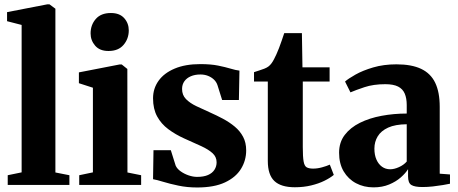

<svg xmlns="http://www.w3.org/2000/svg" viewBox="-20 -838 2074 870"><path d="M78 -57V-725L12 -742V-783L195 -818.5H204L231 -798.5V-56.5L294.5 -44V0H15V-44Z M339 0V-44L401 -57V-440.5L337.5 -461V-510L522.5 -546H531.5L557 -525.5L557.5 -56.5L619.5 -44V0ZM471 -607Q432 -607 411.2 -631Q390.5 -655 390.5 -686.5Q390.5 -725 414 -752Q437.5 -779 482 -779H483Q522 -779 542.8 -755.8Q563.5 -732.5 563.5 -700.5Q563.5 -662.5 540 -634.8Q516.5 -607 472 -607Z M873.5 11.5Q828 11.5 788.8 3.2Q749.5 -5 720.2 -14Q691 -23 673.5 -26L675.5 -157.5H754L776 -87.5Q782.5 -73 798.8 -61.5Q815 -50 835 -43.2Q855 -36.5 873 -36.5Q903 -36.5 922.5 -45Q942 -53.5 951.8 -68.8Q961.5 -84 961.5 -102.5Q961.5 -127 943.2 -143.8Q925 -160.5 892 -175.8Q859 -191 815 -210.5Q775 -228.5 742.8 -252.5Q710.5 -276.5 692 -310.5Q673.5 -344.5 673.5 -392.5Q673.5 -437 698.5 -472Q723.5 -507 771.5 -527.2Q819.5 -547.5 887.5 -547.5Q935 -547.5 968.2 -540.8Q1001.5 -534 1024.8 -527Q1048 -520 1065 -518L1062.5 -385H986.5L965.5 -452Q960.5 -467 949 -477.8Q937.5 -488.5 922 -494.5Q906.5 -500.5 888 -500.5Q863.5 -500.5 844.8 -492.5Q826 -484.5 815.5 -469.8Q805 -455 805 -435Q805 -407 822.8 -389Q840.5 -371 869.2 -357.2Q898 -343.5 930.5 -329Q961 -315.5 990.5 -299.8Q1020 -284 1043.8 -264.2Q1067.5 -244.5 1081.5 -218.2Q1095.5 -192 1095.5 -156.5Q1095.5 -111 1072 -72.8Q1048.5 -34.5 999.5 -11.5Q950.5 11.5 873.5 11.5Z M1316 10.5Q1253 10.5 1223.2 -17.8Q1193.5 -46 1193.5 -109V-468.5H1131V-511Q1142.5 -515 1154.8 -518.8Q1167 -522.5 1177.8 -526.8Q1188.5 -531 1196 -536.5Q1204 -542.5 1210.2 -551Q1216.5 -559.5 1221.8 -570Q1227 -580.5 1232.5 -592Q1238 -603.5 1244.2 -620Q1250.5 -636.5 1256.8 -654.8Q1263 -673 1268 -688H1348L1350.5 -533H1473.5V-468.5H1352V-171.5Q1352 -127 1355.8 -106.2Q1359.5 -85.5 1369.8 -79.8Q1380 -74 1399 -74Q1418.5 -74 1439.2 -79.8Q1460 -85.5 1474.5 -92L1492.5 -45.5Q1476.5 -32 1450.2 -19Q1424 -6 1390 2.2Q1356 10.5 1316 10.5Z M1672.5 11Q1628.5 11 1593.2 -7.8Q1558 -26.5 1537.2 -61.5Q1516.5 -96.5 1516.5 -146Q1516.5 -193 1542 -226.5Q1567.5 -260 1610.8 -281.5Q1654 -303 1709 -313.2Q1764 -323.5 1823 -323.5V-362Q1823 -392.5 1814 -413.8Q1805 -435 1783.8 -445.8Q1762.5 -456.5 1726 -456.5Q1672 -456.5 1631.5 -443Q1591 -429.5 1568 -419.5L1543.5 -468.5Q1558 -481.5 1590.8 -500Q1623.5 -518.5 1671 -532.5Q1718.5 -546.5 1776.5 -546.5Q1845 -546.5 1888.2 -526Q1931.5 -505.5 1952 -463Q1972.5 -420.5 1972.5 -354V-51L2019 -47.5V-5.5Q2008 -3 1987 0.5Q1966 4 1941.5 6.8Q1917 9.5 1894.5 9.5Q1859 9.5 1844 0.2Q1829 -9 1829 -39V-71.5Q1818 -53.5 1796.2 -34.2Q1774.5 -15 1743.2 -2Q1712 11 1672.5 11ZM1748 -71Q1766.5 -71 1788 -80.8Q1809.5 -90.5 1823 -106V-275Q1771 -274.5 1738.8 -259.8Q1706.5 -245 1691.5 -220.2Q1676.5 -195.5 1676.5 -164.5Q1676.5 -135.5 1685.8 -114.8Q1695 -94 1711 -82.5Q1727 -71 1748 -71Z"/></svg>

Font: Merriweather 72pt ExtraBold
Style: Regular
Weight: 800
Version: Version 2.100